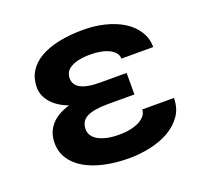

<svg xmlns="http://www.w3.org/2000/svg" viewBox="-101 -650 802 770"><g transform="rotate(-20 300.0 -264.5)"><path d="M319.8 -223.6Q258.3 -223.6 229.2 -208.7Q200.2 -193.8 200.2 -158.2Q200.2 -145.5 207 -133.8Q213.9 -122.1 228.3 -113Q242.7 -104 265.4 -98.4Q288.1 -92.8 319.8 -92.8Q348.6 -92.8 371.3 -97.9Q394 -103 409.4 -111.8Q424.8 -120.6 432.9 -132.1Q440.9 -143.6 440.9 -156.2H576.2Q576.2 -112.8 554.4 -81.5Q532.7 -50.3 497.3 -30Q461.9 -9.8 417.2 0Q372.6 9.8 326.7 9.8Q268.6 9.8 220.2 -1Q171.9 -11.7 137.2 -32.2Q102.5 -52.7 83.5 -82.3Q64.5 -111.8 64.5 -149.4Q64.5 -194.3 91.1 -225.3Q117.7 -256.3 170.4 -272Q124 -289.6 98.9 -319.1Q73.7 -348.6 73.7 -383.8Q73.7 -421.4 91.3 -450.2Q108.9 -479 141.8 -498.3Q174.8 -517.6 221.4 -527.6Q268.1 -537.6 326.7 -537.6Q376 -537.6 419.9 -526.6Q463.9 -515.6 496.8 -494.9Q529.8 -474.1 548.8 -444.1Q567.9 -414.1 567.9 -376.5H432.1Q432.1 -390.1 423.6 -400.9Q415 -411.6 399.9 -419.2Q384.8 -426.8 364.5 -430.7Q344.2 -434.6 320.3 -434.6Q288.1 -434.6 266.8 -429.2Q245.6 -423.8 232.9 -415.3Q220.2 -406.7 215.1 -395.8Q210 -384.8 210 -373.5Q210 -360.4 215.6 -349.9Q221.2 -339.4 234.1 -331.5Q247.1 -323.7 268.1 -319.6Q289.1 -315.4 319.8 -315.4H432.1V-223.6Z"/></g></svg>

Font: Roboto Mono
Style: Bold
Weight: 700
Designer: Google
Version: Version 2.000985; 2015; ttfautohint (v1.3)